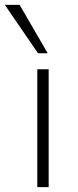

<svg xmlns="http://www.w3.org/2000/svg" viewBox="-51 -773 323 793"><path d="M103 0V-487H150V0ZM106 -553 -31 -753H30L146 -553Z"/></svg>

Font: Nunito Sans 10pt SemiExpanded ExtraLight
Style: Regular
Weight: 250
Width: 6
Designer: Vernon Adams
Foundry: Vernon Adams
Version: Version 3.101;gftools[0.9.27]